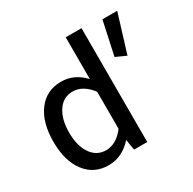

<svg xmlns="http://www.w3.org/2000/svg" viewBox="-158 -877 1049 1044"><g transform="rotate(-30 366.0 -355.0)"><path d="M603 -699.7H695.8L622.1 -460L557.6 -489.3ZM39.1 -256.3Q39.1 -376.5 92.3 -447.5Q145.5 -518.6 237.8 -518.6Q319.8 -518.6 381.3 -452.6V-714.8H480.5V0H397.9L386.7 -66.9Q356 -32.2 318.6 -13.7Q281.2 4.9 237.3 4.9Q145.5 4.9 92.3 -65.7Q39.1 -136.2 39.1 -256.3ZM138.2 -256.3Q138.2 -173.3 172.6 -123Q207 -72.8 266.1 -72.8Q299.3 -72.8 329.1 -91.1Q358.9 -109.4 381.3 -140.6V-372.6Q358.4 -404.3 328.6 -422.6Q298.8 -440.9 265.6 -440.9Q206.5 -440.9 172.4 -390.1Q138.2 -339.4 138.2 -256.3Z"/></g></svg>

Font: Estedad-FD Medium
Style: Regular
Weight: 500
Designer: Amin Abedi
Version: Version 7.3